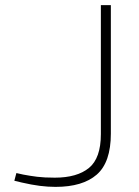

<svg xmlns="http://www.w3.org/2000/svg" viewBox="-20 -720 543 750"><path d="M197 10Q167 10 135.5 6Q104 2 65 -7L36 -14L44 -44L71 -38Q97 -33 125 -29.5Q153 -26 194 -26Q281 -26 327.5 -64Q374 -102 374 -196V-700H413V-198Q413 -86 358 -38Q303 10 197 10Z"/></svg>

Font: REM Medium Thin
Style: Regular
Weight: 250
Version: Version 1.005;gftools[0.9.28]